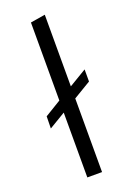

<svg xmlns="http://www.w3.org/2000/svg" viewBox="-140 -769 563 821"><g transform="rotate(-20 142.0 -358.0)"><path d="M109 -295 34 -250 35 -305 109 -350V-705L176 -716V-390L256 -438V-383L176 -335V0H109Z"/></g></svg>

Font: LXGW Bright GB
Style: Regular
Weight: 400
Designer: Christian Thalmann (Catharsis Fonts)
Foundry: LXGW / Christian Thalmann (Catharsis Fonts) / Fontworks Inc.
Version: Version 5.510